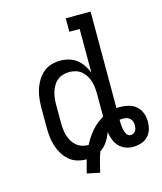

<svg xmlns="http://www.w3.org/2000/svg" viewBox="-121 -824 851 1007"><g transform="rotate(-15 304.0 -320.5)"><path d="M297 94 228 80Q232 61 237 43.5Q242 26 247 8H246Q221 8 196 0.5Q171 -7 152 -24Q133 -41 120 -63Q107 -85 99.5 -109.5Q92 -134 89.5 -159.5Q87 -185 87 -210V-310Q87 -335 89.5 -360.5Q92 -386 99.5 -410.5Q107 -435 120 -457Q133 -479 152 -496Q171 -513 196 -520.5Q221 -528 246 -528Q270 -528 293 -521.5Q316 -515 334.5 -500.5Q353 -486 366.5 -466Q380 -446 388 -424V-662H332V-735H467V-211Q471 -212 475.5 -212Q480 -212 484 -212Q508 -212 531.5 -206.5Q555 -201 573 -185.5Q591 -170 599.5 -147.5Q608 -125 608 -101Q608 -79 601.5 -57.5Q595 -36 579.5 -20.5Q564 -5 542.5 1.5Q521 8 499 8Q477 8 457 0Q437 -8 422.5 -24Q408 -40 400.5 -60.5Q393 -81 390 -102Q381 -76 365.5 -52.5Q350 -29 327 -14Q317 12 310 39.5Q303 67 297 94ZM276 -62Q295 -100 323 -132.5Q351 -165 387 -185Q388 -192 388 -198Q388 -204 388 -210V-310Q388 -327 386 -344.5Q384 -362 379 -378.5Q374 -395 364.5 -410.5Q355 -426 341.5 -437Q328 -448 311 -453Q294 -458 277 -458Q259 -458 242 -453Q225 -448 211.5 -437Q198 -426 189 -410.5Q180 -395 175 -378.5Q170 -362 168 -344.5Q166 -327 166 -310V-210Q166 -193 168 -175.5Q170 -158 175 -141.5Q180 -125 189 -110Q198 -95 211.5 -83.5Q225 -72 242 -67Q259 -62 276 -62ZM503 -55Q511 -55 518 -59Q525 -63 529.5 -69.5Q534 -76 535.5 -84Q537 -92 537 -100Q537 -111 533.5 -120.5Q530 -130 522.5 -137Q515 -144 505 -146.5Q495 -149 484 -149Q480 -149 475.5 -148.5Q471 -148 467 -148V-141Q467 -133 467.5 -124.5Q468 -116 469 -107.5Q470 -99 472 -91Q474 -83 477.5 -75Q481 -67 487.5 -61Q494 -55 503 -55Z"/></g></svg>

Font: Iosevka HT Extended
Style: Regular
Weight: 400
Width: 7
Monospace: yes
Designer: Belleve Invis
Foundry: Belleve Invis
Version: Version 32.3.0; ttfautohint (v1.8.4)